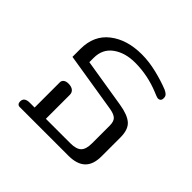

<svg xmlns="http://www.w3.org/2000/svg" viewBox="-140 -713 868 868"><g transform="rotate(45 294.0 -279.5)"><path d="M69 -19Q69 -46 104 -46H135V-207Q135 -218 143.5 -224.5Q152 -231 167 -231Q186 -231 196.5 -222.5Q207 -214 207 -199V-46H363Q401 -46 417 -61.5Q433 -77 433 -115V-228Q433 -255 421 -266.5Q409 -278 379 -283L94 -329V-380Q94 -466 154 -512.5Q214 -559 308 -559Q354 -559 403.5 -547Q453 -535 493 -519Q506 -513 512 -506.5Q518 -500 518 -489Q518 -478 513 -473.5Q508 -469 501 -469Q496 -469 486 -473Q476 -477 469 -480Q393 -511 313 -511Q249 -511 207 -480.5Q165 -450 165 -394V-366L399 -328Q455 -319 480 -297Q505 -275 505 -225V-104Q505 -51 478 -25.5Q451 0 397 0H85Q78 0 73.5 -5Q69 -10 69 -19Z"/></g></svg>

Font: Maitree
Style: Regular
Weight: 400
Designer: CadsonDemak Team
Foundry: CadsonDemak
Version: Version 1.000